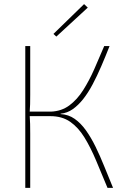

<svg xmlns="http://www.w3.org/2000/svg" viewBox="-20 -914 613 934"><path d="M513 -690Q493 -639 472.5 -591.5Q452 -544 430.5 -503.5Q409 -463 385 -432.5Q361 -402 334 -383Q307 -364 275 -361V-359Q313 -357 343 -336Q373 -315 398 -280Q423 -245 445 -200Q467 -155 487.5 -104Q508 -53 530 0H503Q474 -70 447.5 -133Q421 -196 391 -245Q361 -294 321.5 -321.5Q282 -349 225 -349L228 -371Q279 -373 317 -401Q355 -429 384.5 -475.5Q414 -522 438.5 -577.5Q463 -633 487 -690ZM127 -690V-454Q127 -428 126.5 -407.5Q126 -387 124 -361Q126 -334 126.5 -311Q127 -288 127 -263V0H103V-690ZM257 -371V-349H112V-371ZM389 -894 407 -877 254 -736 240 -749Z"/></svg>

Font: Exo 2 Thin
Style: Regular
Weight: 250
Designer: Natanael Gama
Foundry: Natanael Gama
Version: Version 2.010